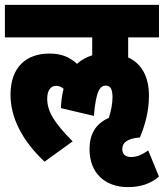

<svg xmlns="http://www.w3.org/2000/svg" viewBox="-20 -642 670 785"><path d="M162 19 277 -64C205 -137 173 -184 173 -238C173 -270 185 -291 210 -291C221 -291 231 -287 240 -279C234 -256 230 -229 229 -200L364 -168C372 -272 390 -292 412 -292C433 -292 440 -275 440 -244C440 -220 434 -187 425 -160C370 -136 346 -92 346 -32C346 67 411 123 503 123C557 123 597 108 630 80L586 -27C560 -9 540 0 516 0C492 0 480 -12 480 -33C480 -59 501 -76 552 -80C575 -135 589 -191 589 -251C589 -324 562 -381 504 -407V-489H630V-622H0V-489H357V-416C333 -408 312 -397 295 -381C263 -410 230 -423 182 -423C87 -423 23 -367 23 -255C23 -162 69 -69 162 19Z"/></svg>

Font: Noto Sans Devanagari ExtraCondensed Black
Style: Regular
Weight: 900
Width: 2
Designer: Jelle Bosma - Monotype Design Team
Foundry: Monotype Imaging Inc.
Version: Version 2.004